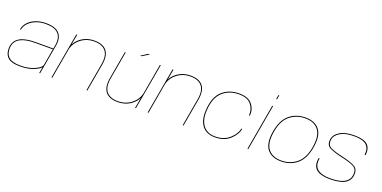

<svg xmlns="http://www.w3.org/2000/svg" viewBox="-15 -1525 4611 2318"><g transform="rotate(20 2291.0 -366.0)"><path d="M474 0 488 -80Q470.5 -57 414 -31Q337.5 4.5 227 4.5Q109.5 4.5 64.5 -42.8Q19.5 -90 26.5 -172Q34 -254 103.2 -295Q172.5 -336 307 -336H533L541 -379.5Q558 -477 511.5 -530.2Q465 -583.5 346 -583.5Q281 -583.5 225 -561.8Q169 -540 132 -502Q95 -464 86.5 -415H75Q85 -470.5 123.5 -510.8Q162 -551 220 -572.8Q278 -594.5 346 -594.5Q471.5 -594.5 520.5 -537.8Q569.5 -481 552 -381L485 0ZM493.5 -110 531 -325H305Q182.5 -325 114.2 -288.8Q46 -252.5 38 -172Q31 -95.5 74.5 -51Q118 -6.5 229 -6.5Q334.5 -6.5 411 -42.2Q487.5 -78 493 -110.5Z M631 0 735.5 -590.5H747.5L722.5 -456Q745.5 -503 794.5 -540.5Q869 -596.5 971 -596.5Q1079.5 -596.5 1127.5 -535.8Q1175.5 -475 1154.5 -353.5L1092 0H1081L1143.5 -354.5Q1164.5 -471.5 1118.2 -528.5Q1072 -585.5 970.5 -585.5Q871.5 -585.5 798 -527.5Q732.5 -476.5 712.5 -400.5L642 0Z M1705.5 0 1728 -124.5 1730 -136.5Q1707.5 -88.5 1657 -50.5Q1582.5 6 1481 6Q1372 6 1324 -54.8Q1276 -115.5 1297.5 -237.5L1359.5 -590.5H1370.5L1308 -236.5Q1287.5 -119 1333.8 -62Q1380 -5 1481 -5Q1580 -5 1654 -63Q1721.5 -116 1740.5 -195.5L1810 -590.5H1821L1716.5 0ZM1547 -613 1632.5 -668H1654.5L1565.5 -613Z M1867 0 1971.5 -590.5H1983.5L1958.5 -456Q1981.5 -503 2030.5 -540.5Q2105 -596.5 2207 -596.5Q2315.5 -596.5 2363.5 -535.8Q2411.5 -475 2390.5 -353.5L2328 0H2317L2379.5 -354.5Q2400.5 -471.5 2354.2 -528.5Q2308 -585.5 2206.5 -585.5Q2107.5 -585.5 2034 -527.5Q1968.5 -476.5 1948.5 -400.5L1878 0Z M2732.5 4.5Q2619.5 4.5 2564.5 -68.2Q2509.5 -141 2518 -268Q2528 -440.5 2614.2 -517.5Q2700.5 -594.5 2830.5 -594.5Q2946.5 -594.5 2997.2 -531.8Q3048 -469 3040 -386H3028.5Q3035.5 -463 2988.2 -523.2Q2941 -583.5 2831 -583.5Q2706 -583.5 2622.8 -509Q2539.5 -434.5 2529.5 -268Q2521.5 -148 2573.5 -77.2Q2625.5 -6.5 2732 -6.5Q2842 -6.5 2913 -70Q2984 -133.5 2996.5 -204H3008Q2995 -128 2921.8 -61.8Q2848.5 4.5 2732.5 4.5Z M3149 0 3253 -590.5H3264L3160 0ZM3279 -737.5H3290L3280.5 -683.5H3269.5Z M3579.5 4.5Q3460 4.5 3401 -68.8Q3342 -142 3366 -295Q3391 -452.5 3476.2 -524Q3561.5 -595.5 3682 -595.5Q3801.5 -595.5 3860.5 -522Q3919.5 -448.5 3895 -295Q3870 -138 3784.8 -66.8Q3699.5 4.5 3579.5 4.5ZM3580 -6.5Q3693 -6.5 3776.2 -75Q3859.5 -143.5 3883.5 -295Q3907 -443.5 3851 -514Q3795 -584.5 3682 -584.5Q3568.5 -584.5 3485 -516Q3401.5 -447.5 3378 -295Q3354.5 -147.5 3410.5 -77Q3466.5 -6.5 3580 -6.5Z M4205.5 4.5Q4090 4.5 4033.8 -40.8Q3977.5 -86 3996 -189.5H4008Q3991 -93.5 4044.8 -50Q4098.5 -6.5 4205.5 -6.5Q4329 -6.5 4389 -40.5Q4449 -74.5 4457 -139Q4466.5 -212 4417 -240.5Q4367.5 -269 4255.5 -293Q4146 -317.5 4092.2 -345.5Q4038.5 -373.5 4048 -446.5Q4056 -511 4124 -552.8Q4192 -594.5 4309.5 -594.5Q4429.5 -594.5 4478.5 -550.5Q4527.5 -506.5 4515 -415.5H4503Q4514.5 -499 4468.5 -541.2Q4422.5 -583.5 4309.5 -583.5Q4195.5 -583.5 4131 -544Q4066.5 -504.5 4060 -445.5Q4051.5 -378.5 4102.5 -352.8Q4153.5 -327 4260 -304Q4378.5 -277 4428.2 -246Q4478 -215 4468.5 -138.5Q4461 -67.5 4397 -31.5Q4333 4.5 4205.5 4.5Z"/></g></svg>

Font: Anybody ExtraExpanded Thin
Style: Italic
Weight: 100
Width: 8
Italic angle: -10°
Designer: Tyler Finck
Foundry: Etcetera Type Company
Version: Version 1.010; ttfautohint (v1.8.3) -l 8 -r 50 -G 200 -x 14 